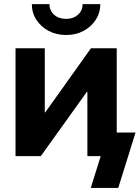

<svg xmlns="http://www.w3.org/2000/svg" viewBox="-20 -766 685 942"><path d="M552.7 0H408.7V-315.4H406.2L180.2 0H56.2V-529.3H199.7V-214.8H202.1L426.3 -529.3H552.7ZM304.2 -594.2Q256.3 -594.2 218.5 -614.5Q180.7 -634.8 158.4 -668.9Q136.2 -703.1 136.2 -745.6H222.7Q222.7 -713.9 245.6 -693.6Q268.6 -673.3 304.2 -673.3Q339.4 -673.3 362.3 -693.6Q385.3 -713.9 385.3 -745.6H472.2Q472.2 -703.6 450 -669.2Q427.7 -634.8 389.9 -614.5Q352.1 -594.2 304.2 -594.2ZM425.3 156.2 474.1 0H434.6V-115.7H645L560.1 156.2Z"/></svg>

Font: Inter 24pt
Style: Bold
Weight: 700
Designer: Rasmus Andersson
Foundry: rsms
Version: Version 4.001;git-66647c0bb